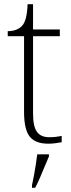

<svg xmlns="http://www.w3.org/2000/svg" viewBox="-20 -677 341 918"><path d="M211 10Q149 10 122 -24Q95 -58 95 -142V-504H17V-528Q38 -528 55 -534Q72 -540 83 -551Q95 -562 102.5 -586.5Q110 -611 112 -657H138V-536H266V-504H138V-134Q138 -73 156.5 -47Q175 -21 215 -21Q233 -21 246 -22.5Q259 -24 275 -27V3Q259 6 243 8Q227 10 211 10ZM133 208Q138 184 143 158.5Q148 133 151.5 108Q155 83 158 61H214V71Q205 92 193.5 119.5Q182 147 170.5 174Q159 201 148 221H133Z"/></svg>

Font: Noto Rashi Hebrew ExtraLight
Style: Regular
Weight: 250
Version: Version 1.006